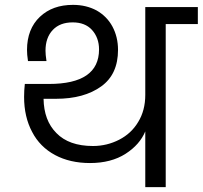

<svg xmlns="http://www.w3.org/2000/svg" viewBox="-20 -769 833 789"><path d="M577 -740C577 -740 577 -379 577 -379C577 -379 577 -379 577 -379C577 -336 567 -299 548 -268C529 -236 503 -212 470 -195C437 -178 401 -169 362 -169C362 -169 362 -169 362 -169C296 -169 246 -187 212 -222C177 -257 160 -304 159 -363C159 -363 210 -363 210 -363C210 -363 210 -363 210 -363C287 -363 349 -380 396 -414C442 -447 465 -497 465 -564C465 -564 465 -564 465 -564C465 -600 457 -632 442 -660C427 -688 405 -710 377 -726C349 -741 317 -749 280 -749C280 -749 280 -749 280 -749C224 -749 179 -733 144 -700C109 -667 91 -621 91 -564C91 -564 91 -564 91 -564C91 -552 92 -537 95 -518C95 -518 171 -518 171 -518C171 -518 171 -518 171 -518C168 -537 167 -551 167 -561C167 -561 167 -561 167 -561C167 -596 177 -625 197 -646C217 -667 244 -677 279 -677C279 -677 279 -677 279 -677C312 -677 339 -667 358 -646C377 -625 387 -598 387 -566C387 -566 387 -566 387 -566C387 -471 318 -424 181 -424C181 -424 82 -424 82 -424C82 -424 82 -424 82 -424C80 -406 79 -388 79 -371C79 -371 79 -371 79 -371C79 -316 90 -268 112 -227C133 -186 165 -154 206 -132C247 -110 295 -99 350 -99C350 -99 350 -99 350 -99C408 -99 457 -112 496 -137C535 -162 562 -193 577 -229C577 -229 577 0 577 0C577 0 661 0 661 0C661 0 661 -670 661 -670C661 -670 793 -670 793 -670C793 -670 793 -740 793 -740C793 -740 577 -740 577 -740Z"/></svg>

Font: Girnar Poppins
Style: Regular
Weight: 500
Designer: Ninad Kale (Devanagari), Jonny Pinhorn (Latin)
Foundry: Indian Type Foundry
Version: ""